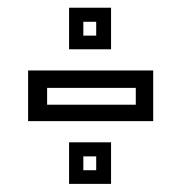

<svg xmlns="http://www.w3.org/2000/svg" viewBox="-20 -544 458 485"><path d="M51 -238V-366H367V-238ZM99 -279.5H323V-322H99ZM154.5 -79.5V-184.5H260.5V-79.5ZM190.5 -114H223V-149H190.5ZM154.5 -419.5V-524.5H260.5V-419.5ZM190.5 -454H223V-489H190.5Z"/></svg>

Font: Tourney Medium
Style: Regular
Weight: 500
Designer: Tyler Finck
Foundry: Etcetera Type Co
Version: Version 1.015